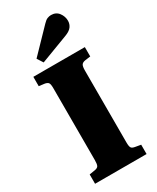

<svg xmlns="http://www.w3.org/2000/svg" viewBox="-241 -1036 905 1104"><g transform="rotate(-30 212.0 -483.5)"><path d="M41 0V-62L78 -68Q97 -71 102.5 -81.5Q108 -92 108 -119V-597Q108 -622 102 -631.5Q96 -641 74 -644L41 -648V-710H383V-648L346 -643Q329 -640 322.5 -630Q316 -620 316 -593V-116Q316 -89 322 -80Q328 -71 348 -68L383 -62V0ZM134 -752 109 -791 254 -941Q269 -957 281.5 -962Q294 -967 306 -967Q339 -967 357 -943Q375 -919 375 -890Q375 -868 362 -850.5Q349 -833 316 -821Z"/></g></svg>

Font: Literata 36pt ExtraBold
Style: Regular
Weight: 800
Designer: Latin by Veronika Burian and Jose Scaglione. Greek by Irene Vlachou. Cyrillic by Vera Evstafieva.
Foundry: TypeTogether
Version: Version 3.002